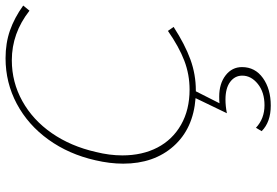

<svg xmlns="http://www.w3.org/2000/svg" viewBox="-168 -534 971 674"><g transform="rotate(-90 317.0 -197.5)"><path d="M120 -346Q108 -298 108 -253Q108 -183 135.5 -130Q163 -77 215.5 -47Q268 -17 339 -17Q392 -17 440.5 -35.5Q489 -54 545 -93L559 -73Q497 -33 444.5 -14Q392 5 336 5H333L291 88Q299 87 314 87Q360 87 389 109.5Q418 132 418 167Q418 213 379.5 240.5Q341 268 283 268Q225 268 193 236L205 216Q237 246 284 246Q330 246 359 222.5Q388 199 388 168Q388 142 366 125.5Q344 109 304 109Q281 109 256 114L309 4Q202 -4 140.5 -73Q79 -142 79 -250Q79 -297 91 -348Q112 -441 163.5 -512.5Q215 -584 289 -623.5Q363 -663 449 -663Q502 -663 546.5 -647.5Q591 -632 634 -601L616 -579Q537 -641 442 -641Q365 -641 298.5 -604Q232 -567 186 -500.5Q140 -434 120 -346Z"/></g></svg>

Font: Ysabeau Extralight
Style: Italic
Weight: 200
Italic angle: -12°
Designer: Christian Thalmann (Catharsis Fonts)
Version: Version 0.003